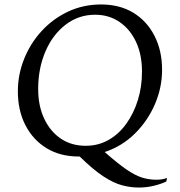

<svg xmlns="http://www.w3.org/2000/svg" viewBox="-20 -691 806 860"><path d="M332 10Q250 10 189 -27Q128 -64 94 -130Q60 -196 60 -282Q60 -357 88 -427Q116 -497 166.5 -552Q217 -607 285 -639Q353 -671 433 -671Q516 -671 577 -634Q638 -597 672 -530.5Q706 -464 706 -378Q706 -299 674 -224.5Q642 -150 584.5 -93Q527 -36 449 -10Q507 41 545.5 67.5Q584 94 615 104Q646 114 681 114Q709 114 728 106L725 122Q702 133 669.5 141Q637 149 602 149Q565 149 527 139Q489 129 443 99Q397 69 337 10ZM364 -38Q420 -38 466 -64Q512 -90 545.5 -136.5Q579 -183 597.5 -242.5Q616 -302 616 -370Q616 -446 589.5 -503Q563 -560 515.5 -592.5Q468 -625 406 -625Q332 -625 274 -580.5Q216 -536 183.5 -460.5Q151 -385 151 -292Q151 -217 178 -159.5Q205 -102 252.5 -70Q300 -38 364 -38Z"/></svg>

Font: Spectral SC
Style: Italic
Weight: 400
Italic angle: -10°
Designer: Jean-Baptiste Levee
Foundry: Production Type
Version: Version 2.001